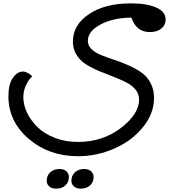

<svg xmlns="http://www.w3.org/2000/svg" viewBox="-20 -616 1045 1143"><path d="M444 314Q272 314 151 210.5Q30 107 30 -43Q30 -113 56 -151.5Q82 -190 116 -190Q130 -190 144 -182.5Q158 -175 165 -168Q172 -161 172 -159Q172 -163 159 -148.5Q146 -134 132.5 -103.5Q119 -73 119 -37Q119 9 141 55Q163 101 203 140.5Q243 180 306 204.5Q369 229 444 229Q591 229 699.5 146Q808 63 808 -23Q808 -57 786.5 -83Q765 -109 730 -126.5Q695 -144 653 -160Q611 -176 569 -193.5Q527 -211 492 -233Q457 -255 435.5 -289.5Q414 -324 414 -369Q414 -467 509 -531.5Q604 -596 760 -596Q853 -596 909.5 -571.5Q966 -547 966 -499Q966 -467 940.5 -446Q915 -425 872 -425Q792 -425 762 -511Q651 -510 577 -469.5Q503 -429 503 -373Q503 -345 524.5 -324Q546 -303 581 -288.5Q616 -274 658 -260.5Q700 -247 742 -228.5Q784 -210 819 -186.5Q854 -163 875.5 -123.5Q897 -84 897 -33Q897 59 832 140Q767 221 662.5 267.5Q558 314 444 314ZM461 507Q436 507 420.5 494Q405 481 405 460Q405 429 426.5 409.5Q448 390 481 390Q506 390 521.5 403Q537 416 537 438Q537 469 516 488Q495 507 461 507ZM314 507Q289 507 273.5 494Q258 481 258 460Q258 429 279.5 409.5Q301 390 334 390Q359 390 374.5 403Q390 416 390 438Q390 469 369 488Q348 507 314 507Z"/></svg>

Font: Lemonada Light
Style: Regular
Weight: 300
Designer: Mohamed Gaber (Arabic), Eduardo Tunni (Latin)
Foundry: Kief Type Foundry
Version: Version 4.004